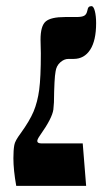

<svg xmlns="http://www.w3.org/2000/svg" viewBox="-20 -609 365 629"><path d="M113.8 -434.1 112.8 -479Q112.8 -524.4 129.9 -538.8Q147 -553.2 192.9 -553.2H230Q248.5 -553.2 256.1 -557.6Q263.7 -562 266.1 -574.2Q267.6 -583 270.8 -585.9Q273.9 -588.9 279.8 -588.9Q286.6 -588.9 290.8 -572.5Q294.9 -556.2 294.9 -533.2Q294.9 -476.1 275.4 -446Q255.9 -416 221.2 -416H204.1Q189.9 -416 177.2 -404.5Q164.6 -393.1 162.1 -375Q157.7 -353 156.7 -273.4L154.8 -250Q150.9 -221.7 111.8 -166.5Q102.1 -152.8 102.1 -147Q102.1 -139.2 116.2 -139.2H251L262.2 0H33.2Q23.9 -52.2 23.9 -90.8Q23.9 -117.7 26.9 -133.8Q28.8 -147 47.4 -171.9Q77.1 -212.9 90.1 -243.9Q103 -274.9 108.4 -314.9Q113.8 -355 113.8 -434.1Z"/></svg>

Font: Liberation Serif
Style: Bold Italic
Weight: 700
Italic angle: -16.333°
Designer: Steve Matteson
Foundry: Ascender Corporation
Version: Version 2.1.5